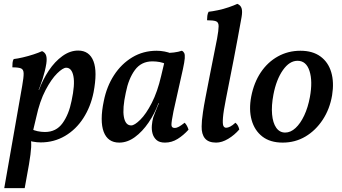

<svg xmlns="http://www.w3.org/2000/svg" viewBox="-20 -730 1770 995"><path d="M2 245 95 -285Q103 -330 102.5 -350Q102 -370 89 -375.5Q76 -381 44 -381Q44 -393 45 -404.5Q46 -416 51 -424Q70 -426 98 -432.5Q126 -439 153.5 -448Q181 -457 198 -465Q214 -458 219 -442.5Q224 -427 220 -400Q217 -381 212 -361Q207 -341 201 -321.5Q195 -302 188 -284L176 -253L137 -25Q143 1 141.5 32.5Q140 64 130 123L108 245ZM116 -6 141 -62Q156 -54 175 -50Q194 -46 213 -46Q271 -46 304 -91.5Q337 -137 351 -208Q369 -291 360.5 -335Q352 -379 323 -379Q306 -379 276 -349.5Q246 -320 216 -263Q186 -206 168 -123L149 -43L105 -50L158 -264H182Q202 -318 233 -364.5Q264 -411 303.5 -439.5Q343 -468 385 -468Q414 -468 434 -454Q454 -440 464.5 -412.5Q475 -385 475 -345Q475 -305 465 -252Q450 -177 412 -118Q374 -59 317 -25.5Q260 8 191 8Q171 8 150 4Q129 0 116 -6Z M922 -467Q930 -464 934.5 -455.5Q939 -447 937.5 -428Q936 -409 928 -372L879 -153Q868 -98 868.5 -82.5Q869 -67 885 -67Q896 -67 907.5 -73.5Q919 -80 937 -94Q944 -87 949 -77.5Q954 -68 957 -58Q931 -29 900.5 -10Q870 9 835 9Q806 9 791 -4.5Q776 -18 770.5 -38Q765 -58 767 -80.5Q769 -103 774 -121Q778 -132 784 -147.5Q790 -163 796.5 -178.5Q803 -194 807 -203L843 -353L833 -456Q857 -455 881 -458Q905 -461 922 -467ZM866 -453 841 -397Q827 -405 808 -408.5Q789 -412 770 -412Q712 -412 679 -367Q646 -322 632 -250Q614 -168 622 -124Q630 -80 660 -80Q677 -80 707 -109.5Q737 -139 766.5 -196.5Q796 -254 815 -336L834 -416L878 -409L825 -195H801Q782 -142 750 -95Q718 -48 679 -19.5Q640 9 598 9Q568 9 548 -5Q528 -19 517.5 -46.5Q507 -74 507 -114.5Q507 -155 518 -207Q533 -282 571 -340.5Q609 -399 665.5 -433Q722 -467 792 -467Q812 -467 833 -463Q854 -459 866 -453Z M1100 9Q1060 9 1042 -13Q1024 -35 1025 -75Q1025 -90 1026.5 -106Q1028 -122 1032 -150Q1036 -178 1045 -225Q1054 -272 1068.5 -346Q1083 -420 1105 -530Q1113 -574 1113 -594.5Q1113 -615 1099 -620Q1085 -625 1053 -625Q1053 -637 1054.5 -648.5Q1056 -660 1061 -669Q1080 -671 1109 -677Q1138 -683 1165.5 -692.5Q1193 -702 1210 -710Q1227 -703 1232 -687Q1237 -671 1232 -642Q1212 -530 1191.5 -424Q1171 -318 1151 -218Q1138 -153 1135.5 -120.5Q1133 -88 1137.5 -78Q1142 -68 1152 -68Q1161 -68 1173 -74Q1185 -80 1200 -94Q1209 -87 1213.5 -77.5Q1218 -68 1220 -59Q1195 -30 1162.5 -10.5Q1130 9 1100 9Z M1445 9Q1380 9 1339.5 -22.5Q1299 -54 1284 -108Q1269 -162 1282 -230Q1296 -302 1331.5 -355Q1367 -408 1420 -437.5Q1473 -467 1537 -467Q1600 -467 1640.5 -437.5Q1681 -408 1696.5 -356Q1712 -304 1701 -236Q1689 -165 1652.5 -109.5Q1616 -54 1563 -22.5Q1510 9 1445 9ZM1458 -43Q1486 -43 1511.5 -66.5Q1537 -90 1556.5 -131.5Q1576 -173 1586 -227Q1601 -309 1584 -362Q1567 -415 1522 -415Q1480 -415 1446 -366.5Q1412 -318 1397 -240Q1386 -182 1390 -137.5Q1394 -93 1411.5 -68Q1429 -43 1458 -43Z"/></svg>

Font: Vollkorn Medium
Style: Italic
Weight: 500
Italic angle: -11°
Designer: Friedrich Althausen
Foundry: Friedrich Althausen
Version: Version 5.000